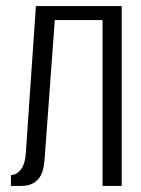

<svg xmlns="http://www.w3.org/2000/svg" viewBox="-20 -611 463 631"><path d="M16 0V-36Q35 -36 49 -54.5Q63 -73 65 -110L98 -591H380V0H317V-545H160L127 -93Q126 -79 123.5 -63.5Q121 -48 114 -34.5Q107 -21 92.5 -11Q78 -1 53 0Z"/></svg>

Font: Alumni Sans
Style: Regular
Weight: 400
Designer: Robert E. Leuschke
Foundry: Robert E. Leuschke
Version: Version 1.018